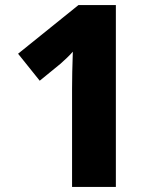

<svg xmlns="http://www.w3.org/2000/svg" viewBox="-20 -734 618 754"><path d="M435 0V-714H288L51 -523L136 -417L218 -484C234 -498 255 -518 266 -531C264 -485 263 -412 263 -385V0Z"/></svg>

Font: Noto Sans Arabic UI XBd
Style: Regular
Weight: 800
Designer: Monotype Design Team, Nadine Chahine and Nizar Qandah
Foundry: Monotype Imaging Inc.
Version: Version 2.010